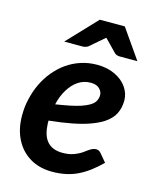

<svg xmlns="http://www.w3.org/2000/svg" viewBox="-111 -800 713 882"><g transform="rotate(15 246.0 -358.5)"><path d="M221.6 7.6Q160.3 7.6 115.6 -19.4Q71 -46.3 46.5 -94.5Q22 -142.7 22 -206.4Q22 -226.4 24 -246.5Q26 -266.5 31 -286.1Q39.6 -324.7 56.2 -359.7Q72.9 -394.7 97 -424.1Q109.2 -438.5 122.7 -451.5Q136.2 -464.5 151.3 -475Q181.4 -496.4 218.1 -508.6Q254.7 -520.8 295.8 -520.8Q344.1 -520.8 381 -503.2Q418 -485.6 438 -456.5Q458.1 -427.4 458.1 -394Q458.1 -359.9 444.3 -331.5Q430.5 -303 395.1 -280Q371.1 -265 336.5 -252.5Q301.9 -240 254.7 -230.8Q207.5 -221.6 145.5 -215.2Q145.5 -209 145.8 -201.4Q146 -193.7 146.6 -190.7Q150 -139.7 174.8 -114.2Q199.5 -88.6 246.5 -88.6Q275.1 -88.6 298.5 -97.1Q321.8 -105.6 337.6 -116.9Q346.1 -123.4 355.1 -129.7Q364 -136.1 373 -140.4Q382 -144.8 391.7 -144.8Q405.1 -144.8 414.4 -133.5L446.7 -95.1Q395.1 -43.4 342.7 -17.9Q290.4 7.6 221.6 7.6ZM155.6 -295.2Q193.5 -301.1 223.3 -307.2Q253 -313.3 273.9 -320.3Q294.9 -327.4 309.6 -335.7Q328.9 -346.3 336.6 -359.9Q344.3 -373.6 344.3 -389.3Q344.3 -405.7 330.3 -419.6Q316.2 -433.5 288.6 -433.5Q255.7 -433.5 229.4 -415.9Q203.2 -398.3 184.1 -367.1Q165 -336 155.6 -295.2ZM121.2 -584.4 253.2 -723.8H372.1L469.3 -584.4H385.3Q369.9 -584.4 360.6 -593.1L303.6 -651.6L235.5 -593.1Q231.5 -589.6 224 -587Q216.5 -584.4 208.8 -584.4Z"/></g></svg>

Font: Aleo
Style: Italic
Weight: 400
Italic angle: -7°
Designer: Alessio Laiso
Foundry: Alessio Laiso
Version: Version 2.001;gftools[0.9.29]